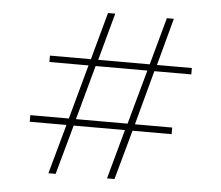

<svg xmlns="http://www.w3.org/2000/svg" viewBox="-49 -713 893 776"><g transform="rotate(5 397.5 -325.0)"><path d="M204.1 7.8H174.8L230.5 -192.9H81.5V-219.7H237.8L298.3 -440.4H139.6V-466.3H305.7L358.4 -658.2H387.7L335.4 -466.3H544.4L597.2 -658.2H625.5L573.7 -466.3H715.3V-440.4H565.4L505.9 -219.7H657.2V-192.9H498.5L442.9 7.8H412.6L467.8 -192.9H259.8ZM537.1 -440.4H327.1L266.6 -219.7H476.1Z"/></g></svg>

Font: Estedad-FD Thin
Style: Regular
Weight: 100
Designer: Amin Abedi
Version: Version 7.3